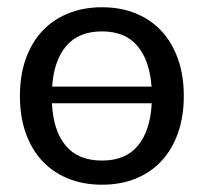

<svg xmlns="http://www.w3.org/2000/svg" viewBox="-20 -505 564 532"><path d="M35.2 0ZM262.7 -484.9Q314.9 -484.9 356.9 -467.5Q398.9 -450.2 428.2 -418.2Q457.5 -386.2 473.4 -340.8Q489.3 -295.4 489.3 -239.3Q489.3 -182.6 473.4 -137.2Q457.5 -91.8 428.2 -59.8Q398.9 -27.8 356.9 -10.5Q314.9 6.8 262.7 6.8Q210.4 6.8 168.2 -10.5Q126 -27.8 96.4 -59.8Q66.9 -91.8 51 -137.2Q35.2 -182.6 35.2 -239.3Q35.2 -295.4 51 -340.8Q66.9 -386.2 96.4 -418.2Q126 -450.2 168.2 -467.5Q210.4 -484.9 262.7 -484.9ZM262.7 -60.1Q328.1 -60.1 362.3 -101.6Q396.5 -143.1 400.4 -218.8H124Q127.4 -143.1 161.9 -101.6Q196.3 -60.1 262.7 -60.1ZM262.7 -418Q197.8 -418 163.6 -377.7Q129.4 -337.4 124.5 -265.1H399.9Q394.5 -337.9 360.6 -377.9Q326.7 -418 262.7 -418Z"/></svg>

Font: Carlito
Style: Regular
Weight: 400
Designer: Lukasz Dziedzic
Foundry: tyPoland Lukasz Dziedzic
Version: Version 1.104